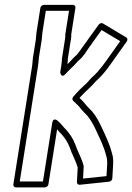

<svg xmlns="http://www.w3.org/2000/svg" viewBox="-20 -747 558 811"><path d="M156.4 -580C158 -590.5 157.7 -601.1 159 -609L173.6 -701.5H271.6L255.8 -602C255.7 -601.1 255.7 -600 255.7 -599.3C256 -594.2 255.8 -588.8 254.8 -583L241.7 -500C241.6 -499.5 241.6 -498.7 241.5 -498.3C241.3 -488.9 240.4 -479.4 238.9 -470L234.3 -441C234.3 -441 238.9 -415 255.7 -433.5C264.1 -442.8 270 -448.5 281 -459.6C296.4 -473.1 302 -481.7 311.3 -490.8C332.4 -506.5 349 -536.6 358.5 -550C364 -556.2 367 -560.9 371 -567.4L409.1 -620.1L487.7 -573.1L449.2 -519C426.8 -487.2 399.5 -447.3 373.4 -424.8C360.9 -414 356.5 -405.7 345.4 -395.4C324.9 -376 308.5 -361.5 289.1 -337.9C284.7 -332.6 284.8 -325.1 289.1 -321.2C303.6 -308.2 313.8 -298.3 323.7 -284.7C323.9 -284.5 324.1 -284.3 324.2 -284.2C332.7 -274 340.2 -267.6 349.2 -258C365.4 -238.7 378.6 -212.4 390 -187.4C404.7 -155.3 419.7 -125.2 427.9 -91.4C428 -91 428.1 -90.4 428.2 -90.2C432.6 -78.4 433 -67 432.7 -51.5L429.8 -3.1L330.9 7.2L333.5 -44.4C333.5 -45.6 333.3 -47 333.1 -47.9C326 -74.1 314.5 -95.3 305.5 -116.9C296 -144.5 285.9 -167 268.8 -187.6C257.5 -202.8 250.4 -206.9 242.8 -217.3C242.6 -217.5 242.4 -217.7 242.3 -217.8C236.3 -225 230.6 -231.3 222 -238.2C222 -238.2 204.5 -252.5 200.6 -228L161.4 19.5H63.4L140.9 -470C143.4 -485.8 143.1 -501.8 145.7 -513.1C145.8 -513.4 145.9 -513.8 145.9 -514ZM131.4 -580 121 -514.5C117.7 -499.5 117.9 -482.3 115.9 -470L36.4 32C35.6 37.4 39.4 44.5 47 44.5H170C175.3 44.5 183.2 39.6 184.4 32L221.3 -200.9C231.5 -187.3 239.2 -182.3 247.7 -170.7C247.8 -170.6 248 -170.3 248.1 -170.2C263.5 -151.9 272.7 -131.2 281.5 -105.4C281.6 -105.3 281.7 -105 281.7 -104.8C291.3 -81.7 301.7 -62.5 308.1 -39.8L305 22.4C304.7 28.5 309.8 34.2 317 33.4L441.1 20.4C447.2 19.8 453.9 13.9 454.4 6.8L458 -54.5C458.3 -71.4 458.3 -84.7 452.4 -101.3C443.7 -136.8 427.8 -169.1 413.4 -200.6C401.7 -226.2 388.5 -253.3 369.4 -276C358.8 -287.4 353 -292 344.9 -301.6C336.2 -313.3 327.1 -323 315.8 -333.5C330.2 -349.7 343.7 -362.1 361.2 -378.6C375.2 -391.6 380.6 -400.5 388.3 -407.2C419.3 -433.9 447.1 -475.5 469.3 -507L515.5 -571.9C519.8 -578 518.7 -585.7 513.3 -589L414.6 -648C409.8 -650.8 401.5 -649.4 397 -643.1L350.8 -579.1C350.7 -578.9 350.4 -578.5 350.2 -578.2C346 -571.3 342.5 -566.7 340.7 -564.8C340.3 -564.4 339.7 -563.7 339.3 -563.2C327.9 -547.5 308.1 -516.6 298.3 -510C297.7 -509.6 296.8 -508.9 296.2 -508.3C283.1 -495.9 277.7 -487.2 265.7 -476.8C265.5 -476.7 265.1 -476.3 264.8 -476C265.7 -482.9 266.6 -492.4 266.8 -500.8L279.8 -583C281 -590.2 281.4 -595.2 281.1 -603.3L298.6 -714C299.4 -719.4 295.6 -726.5 288.1 -726.5H165.1C159.7 -726.5 151.8 -721.6 150.6 -714L134 -609C132.2 -597.8 132.5 -586.9 131.4 -580Z"/></svg>

Font: Tape
Style: Regular
Weight: 500
Foundry: Cannot Into Space Fonts
Version: Version 0.97